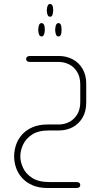

<svg xmlns="http://www.w3.org/2000/svg" viewBox="-20 -655 512 964"><path d="M215 -605Q216 -620 220 -627.5Q224 -635 231 -635Q239 -635 243 -627.5Q247 -620 247 -605V-601Q246 -585 242.5 -578Q239 -571 231 -571Q224 -571 220 -578Q216 -585 215 -601ZM189 -472Q181 -472 177 -479.5Q173 -487 172 -503V-507Q173 -524 177 -531.5Q181 -539 189 -539Q196 -539 200.5 -531.5Q205 -524 205 -507V-503Q204 -487 200 -479.5Q196 -472 189 -472ZM274 -472Q266 -472 262 -479.5Q258 -487 257 -503V-507Q258 -524 262 -531.5Q266 -539 274 -539Q281 -539 285 -531.5Q289 -524 289 -507V-503Q289 -487 285 -479.5Q281 -472 274 -472ZM228 259H362Q373 259 378 263Q383 267 383 275Q383 281 378 285Q373 289 362 289H220Q175 289 143 275Q111 261 90.5 238Q70 215 60.5 187Q51 159 51 130Q51 101 60.5 72.5Q70 44 90.5 21Q111 -2 143 -16Q175 -30 220 -30H275Q302 -30 326.5 -42Q351 -54 367 -79.5Q383 -105 383 -143V-230Q383 -269 367 -294.5Q351 -320 326.5 -332Q302 -344 275 -344H131Q121 -344 116 -348Q111 -352 111 -359Q111 -365 116 -369.5Q121 -374 131 -374H275Q313 -374 344.5 -357.5Q376 -341 394.5 -309.5Q413 -278 413 -234V-140Q413 -96 394.5 -64.5Q376 -33 345 -16.5Q314 0 276 0H226Q172 0 140.5 21Q109 42 95.5 72Q82 102 82 130Q82 157 95.5 187Q109 217 141 238Q173 259 228 259Z"/></svg>

Font: Beiruti ExtraLight
Style: Regular
Weight: 250
Designer: Arlette Boutros
Foundry: Boutros
Version: Version 1.41